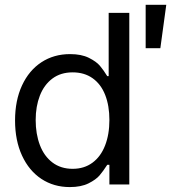

<svg xmlns="http://www.w3.org/2000/svg" viewBox="-20 -760 705 791"><path d="M42 -263.7Q42 -346.2 70.8 -408.2Q99.6 -470.2 150.9 -503.7Q202.1 -537.1 268.6 -537.1Q315.4 -537.1 346.2 -521.7Q377 -506.3 391.6 -489Q406.2 -471.7 421.9 -446.3H427.7V-707H512.7V0H430.7V-81.1H421.9Q405.3 -55.2 390.4 -37.6Q375.5 -20 344.7 -4.6Q314 10.7 267.6 10.7Q201.7 10.7 150.6 -22.9Q99.6 -56.6 70.8 -118.9Q42 -181.2 42 -263.7ZM430.7 -265.6Q430.7 -324.7 413.3 -368.9Q396 -413.1 361.8 -437.5Q327.6 -461.9 279.3 -461.9Q230 -461.9 195.8 -436.3Q161.6 -410.6 144.3 -366.2Q127 -321.8 127 -265.6Q127 -208 144.3 -162.4Q161.6 -116.7 196 -90.6Q230.5 -64.5 279.3 -64.5Q326.7 -64.5 360.8 -89.6Q395 -114.7 412.8 -160.4Q430.7 -206.1 430.7 -265.6ZM580.1 -740.2H665L640.6 -561.5H580.1Z"/></svg>

Font: Pretendard JP
Style: Regular
Weight: 400
Designer: Base glyphs from Inter by Rasmus Andersson; Hangeul glyphs from Noto Sans CJK(Source Han Sans) by Jang Soo-young and Kan
Foundry: Kil Hyung-jin
Version: Version 1.309